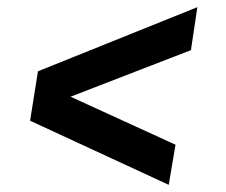

<svg xmlns="http://www.w3.org/2000/svg" viewBox="-20 -506 631 536"><path d="M64 -169 86 -307 531 -486 513 -366 177 -236 470 -102 451 10Z"/></svg>

Font: Grenze ExtraBold
Style: Italic
Weight: 800
Italic angle: -10°
Designer: Renata Polastri
Foundry: Omnibus-Type
Version: Version 1.002; ttfautohint (v1.8)